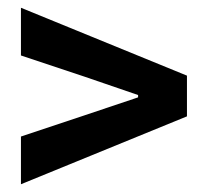

<svg xmlns="http://www.w3.org/2000/svg" viewBox="-20 -625 540 495"><path d="M34 -150 462 -325V-430L34 -605V-482L199 -427L336 -380V-374L199 -328L34 -273Z"/></svg>

Font: Noto Sans Mono CJK SC
Style: Bold
Weight: 700
Designer: Ryoko NISHIZUKA 西塚涼子 (kana, bopomofo & ideographs); Paul D. Hunt (Latin, Greek & Cyrillic); Sandoll Communications 산돌커뮤니
Foundry: Adobe
Version: Version 2.004;hotconv 1.0.118;makeotfexe 2.5.65603